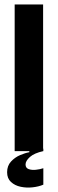

<svg xmlns="http://www.w3.org/2000/svg" viewBox="-20 -680 260 864"><path d="M46 0V-660H174V0ZM175 151Q154 160 126.5 163Q99 166 73 160.5Q47 155 29.5 139Q12 123 12 95Q12 66 29.5 47Q47 28 70.5 18Q94 8 112 5V-10L175 -11V0Q134 9 114.5 26.5Q95 44 95 60Q95 76 109 81Q123 86 141.5 84Q160 82 175 77Z"/></svg>

Font: Bricolage Grotesque 96pt SemiBold
Style: Regular
Weight: 600
Designer: Mathieu Triay
Foundry: Atelier Triay
Version: Version 1.001; ttfautohint (v1.8.4.7-5d5b);gftools[0.9.33.de